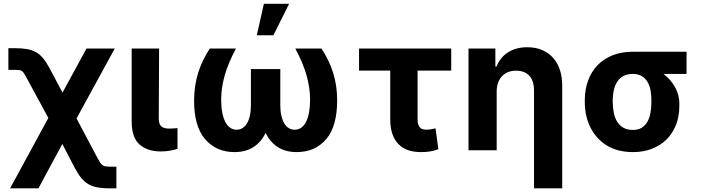

<svg xmlns="http://www.w3.org/2000/svg" viewBox="-20 -806 3765 1030"><path d="M57.2 -547.6Q96.2 -547.6 124.3 -542.8Q152.3 -538 173.8 -525.7Q195.3 -513.5 212.5 -492Q229.8 -470.5 247.2 -437.5L315.3 -309.3L443.9 -545.5H595.5L390.6 -170.5L502.8 41.2Q511.4 57.5 517.8 66.9Q524.1 76.3 531.2 81Q538.4 85.6 547.8 86.8Q557.2 88.1 571.7 88.1H604.4V204.5H571.7Q533 204.5 505.1 199.8Q477.3 195 455.8 182.9Q434.3 170.8 416.9 149.9Q399.5 128.9 382.1 96.6L314.3 -33.7L186.1 204.5H34.1L239.3 -173.3L126.4 -381.7Q116.5 -399.9 110.4 -410Q104.4 -420.1 97.7 -424.7Q90.9 -429.3 81.9 -430.2Q72.8 -431.1 57.2 -431.1H24.9V-547.6Z M686.4 -545.5H833.5L831.7 -170.8Q831.7 -154.5 835.4 -143.8Q839.1 -133.2 846.6 -127.1Q854 -121.1 864.7 -118.6Q875.4 -116.1 889.2 -116.1Q903.4 -116.1 913.7 -117.2Q924 -118.3 932.2 -119V-7.8Q913.7 -1.4 890.8 2.5Q867.9 6.4 842.3 6.4Q771.3 6.4 729 -30.5Q686.8 -67.5 686.4 -152.7Z M1021.3 -270.6Q1022 -348 1043.3 -416Q1064.6 -484 1105.5 -545.5H1245.7Q1224.4 -505.3 1209.3 -469.1Q1194.2 -432.9 1184.8 -399.1Q1175.4 -365.4 1171 -333.8Q1166.5 -302.2 1166.5 -271.3Q1166.5 -234 1172.1 -204Q1177.6 -174 1188 -153.2Q1198.5 -132.5 1214 -121.3Q1229.4 -110.1 1248.9 -110.1Q1266.3 -110.1 1280.5 -118.6Q1294.7 -127.1 1304.9 -144Q1315 -160.9 1320.5 -185.5Q1326 -210.2 1326 -242.2V-435.4H1483.7V-242.2Q1483.7 -210.2 1489.3 -185.5Q1495 -160.9 1505.1 -144Q1515.3 -127.1 1529.5 -118.6Q1543.7 -110.1 1560.7 -110.1Q1581 -110.1 1596.4 -121.3Q1611.9 -132.5 1622.3 -153.2Q1632.8 -174 1638.1 -204Q1643.5 -234 1643.5 -271.3Q1643.5 -301.8 1639 -333.6Q1634.6 -365.4 1625.2 -399.1Q1615.8 -432.9 1600.7 -469.3Q1585.6 -505.7 1564.3 -545.5H1704.5Q1745.4 -484 1766.9 -416Q1788.4 -348 1788.7 -270.6Q1789.4 -130.3 1730.8 -60.7Q1671.9 9.9 1571.7 9.9Q1511.7 9.9 1470.2 -17Q1428.6 -44 1404.8 -93Q1381.4 -44 1339.7 -17Q1297.9 9.9 1237.9 9.9Q1139.2 9.9 1079.2 -60.7Q1020.2 -130.3 1021.3 -270.6ZM1395.6 -785.5H1530.9L1446.7 -616.8H1357.6Z M2400.6 -545.5V-427.2H2220.2V-165.5Q2220.2 -149.5 2223.5 -138.8Q2226.9 -128.2 2233 -121.8Q2239 -115.4 2247.9 -112.9Q2256.7 -110.4 2267.4 -110.4Q2284.1 -110.4 2294.6 -112.9Q2305 -115.4 2316.4 -117.5L2331.7 -5.7Q2320.3 -1.4 2309.5 1.6Q2298.7 4.6 2287.5 6.4Q2276.3 8.2 2264 9.1Q2251.8 9.9 2237.6 9.9Q2198.9 9.9 2168.3 -0.9Q2137.8 -11.7 2116.7 -33.7Q2095.5 -55.8 2084.5 -88.8Q2073.5 -121.8 2073.5 -166.2V-427.2H1906.2V-545.5Z M2493.3 -545.5H2637.4V-449.2H2643.8Q2653.1 -473.4 2668.5 -492.4Q2683.9 -511.4 2704.9 -524.9Q2725.9 -538.4 2751.8 -545.5Q2777.7 -552.6 2807.9 -552.6Q2854.4 -552.6 2889.6 -537.1Q2924.7 -521.7 2948.5 -494.3Q2972.3 -467 2984.2 -429.3Q2996.1 -391.7 2996.1 -347.3V204.5H2844.8V-320.3Q2844.8 -371.8 2820 -399.3Q2795.1 -426.8 2747.9 -426.8Q2723 -426.8 2703.7 -418.5Q2684.3 -410.2 2671.2 -395.2Q2658 -380.3 2651.3 -359.9Q2644.5 -339.5 2644.5 -315.3V0H2493.3Z M3117.2 -258.5V-269.9Q3117.5 -327.4 3135.3 -375Q3153.1 -422.6 3186.1 -456.7Q3219.1 -490.8 3266.7 -509.6Q3314.3 -528.4 3374.3 -528.4H3663V-409.4H3539.4Q3558.2 -395.2 3574 -377.3Q3589.8 -359.4 3601.2 -338.8Q3612.6 -318.2 3618.6 -295.5Q3624.6 -272.7 3624.3 -248.6V-238.6Q3624.6 -183.6 3607.1 -137.8Q3589.5 -92 3557 -59.1Q3524.5 -26.3 3478.3 -8.2Q3432.2 9.9 3375.7 9.9Q3293 9.9 3235.4 -25.6Q3206.7 -43.3 3184.7 -67.6Q3162.6 -92 3147.7 -121.6Q3132.8 -151.3 3125 -185.7Q3117.2 -220.2 3117.2 -258.5ZM3375.7 -109Q3403.4 -109 3422.4 -120.7Q3441.4 -132.5 3452.9 -152.7Q3464.5 -172.9 3469.5 -200.3Q3474.4 -227.6 3474.4 -258.5V-269.9Q3474.4 -298.3 3469.5 -323.5Q3464.5 -348.7 3452.8 -367.9Q3441.1 -387.1 3421.9 -398.3Q3402.7 -409.4 3374.3 -409.4Q3344.8 -409.4 3324.4 -398.3Q3304 -387.1 3291.4 -367.9Q3278.8 -348.7 3273.1 -323.5Q3267.4 -298.3 3267 -269.9V-258.5Q3267.4 -227.6 3272.9 -200.3Q3278.4 -172.9 3291 -152.7Q3303.6 -132.5 3324.4 -120.7Q3345.2 -109 3375.7 -109Z"/></svg>

Font: Inter P
Style: Bold
Weight: 700
Designer: Rasmus Andersson
Foundry: rsms
Version: Version 3.018;git-588b23468